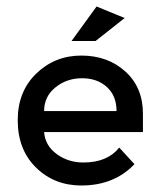

<svg xmlns="http://www.w3.org/2000/svg" viewBox="-20 -559 486 585"><path d="M415.5 -156.7H114.4Q117.5 -115.5 152.6 -89.7Q187.6 -63.9 234 -63.9Q307.2 -63.9 343.3 -109.3L389.7 -58.8Q327.8 6.2 227.8 6.2Q145.4 6.2 89.7 -48.5Q34 -103.1 34 -192.8Q34 -280.4 90.7 -335.1Q147.4 -389.7 227.8 -389.7Q308.2 -389.7 361.9 -341.2Q415.5 -292.8 415.5 -212.4ZM335.1 -220.6Q335.1 -267 305.7 -293.8Q276.3 -320.6 229.9 -320.6Q183.5 -320.6 149 -292.8Q114.4 -264.9 114.4 -220.6ZM271.1 -434H197.9L274.2 -539.2L359.8 -504.1Z"/></svg>

Font: NATS
Style: Regular
Weight: 400
Designer: Purushoth Kumar Guthula
Foundry: Silicon Andhra, USA.
Version: Version 1.0.4; ttfautohint (v1.2.25-373a) -l 7 -r 28 -G 50 -